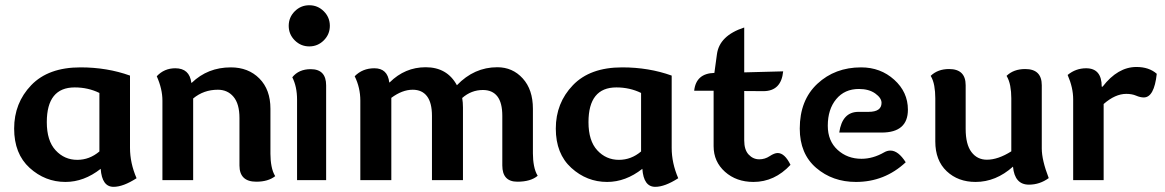

<svg xmlns="http://www.w3.org/2000/svg" viewBox="-20 -684 4424 729"><path d="M411.1 25.4Q367.2 25.4 362.3 -43Q298.8 6.8 228.5 6.8Q151.4 6.8 92.5 -46.6Q33.7 -100.1 33.7 -195.8Q33.7 -293 98.6 -360.6Q163.6 -428.2 285.6 -428.2Q386.7 -428.2 473.6 -397V-122.6Q473.6 -64.9 498.5 -7.3Q447.8 25.4 411.1 25.4ZM273.4 -77.1Q319.8 -77.1 357.4 -108.9V-331.1Q314.5 -352.1 263.7 -352.1Q157.7 -352.1 157.7 -220.2Q157.7 -149.4 191.2 -113.3Q224.6 -77.1 273.4 -77.1Z M706.5 -369.6H708Q768.6 -428.2 856.4 -428.2Q922.9 -428.2 964.8 -386Q1006.8 -343.8 1006.8 -271V-100.1Q1006.8 -75.2 1011 -53.2Q1015.1 -31.2 1024.9 -15.1Q998 5.9 953.1 5.9Q889.2 5.9 889.2 -55.7V-235.8Q889.2 -289.6 866.7 -316.4Q844.2 -343.3 807.1 -343.3Q753.4 -343.3 713.4 -310.1V0H596.7V-302.2Q596.7 -346.2 575.2 -394.5Q603.5 -424.8 645.5 -424.8Q699.7 -424.8 706.5 -369.6Z M1154.3 -507.8Q1122.1 -507.8 1099.1 -530.8Q1076.2 -553.7 1076.2 -585.9Q1076.2 -618.2 1099.1 -641.1Q1122.1 -664.1 1154.3 -664.1Q1186.5 -664.1 1209.5 -641.1Q1232.4 -618.2 1232.4 -585.9Q1232.4 -553.7 1209.5 -530.8Q1186.5 -507.8 1154.3 -507.8ZM1107.9 0V-305.7Q1107.9 -355 1089.8 -390.6Q1114.3 -421.4 1159.7 -421.4Q1218.3 -421.4 1218.3 -359.9V0Z M1458 -371.1H1459.5Q1517.6 -428.7 1596.2 -428.7Q1677.7 -428.7 1714.8 -360.4Q1780.3 -428.7 1868.2 -428.7Q1926.3 -428.7 1964.8 -386.2Q2003.4 -343.8 2003.4 -271V-101.6Q2003.4 -76.7 2007.6 -54.7Q2011.7 -32.7 2021.5 -16.6Q1995.1 5.9 1944.3 5.9Q1887.2 5.9 1887.2 -55.7V-244.1Q1887.2 -293.9 1868.4 -318.1Q1849.6 -342.3 1813.5 -342.3Q1769.5 -342.3 1734.9 -312Q1737.8 -295.4 1737.8 -275.9V0H1620.1V-244.1Q1620.1 -293.9 1601.3 -318.6Q1582.5 -343.3 1546.9 -343.3Q1507.3 -343.3 1465.8 -312.5V0H1348.1V-302.2Q1348.1 -351.1 1326.7 -394.5Q1356.4 -424.8 1401.4 -424.8Q1451.7 -424.8 1458 -371.1Z M2467.8 25.4Q2423.8 25.4 2418.9 -43Q2355.5 6.8 2285.2 6.8Q2208 6.8 2149.2 -46.6Q2090.3 -100.1 2090.3 -195.8Q2090.3 -293 2155.3 -360.6Q2220.2 -428.2 2342.3 -428.2Q2443.4 -428.2 2530.3 -397V-122.6Q2530.3 -64.9 2555.2 -7.3Q2504.4 25.4 2467.8 25.4ZM2330.1 -77.1Q2376.5 -77.1 2414.1 -108.9V-331.1Q2371.1 -352.1 2320.3 -352.1Q2214.4 -352.1 2214.4 -220.2Q2214.4 -149.4 2247.8 -113.3Q2281.2 -77.1 2330.1 -77.1Z M2840.8 6.8Q2775.9 6.8 2732.7 -31.7Q2689.5 -70.3 2689.5 -128.9V-339.4H2615.7Q2622.6 -405.3 2692.4 -407.2L2702.1 -478Q2711.4 -548.8 2805.7 -579.6V-409.2L2953.6 -413.1Q2946.3 -337.9 2878.4 -337.9L2805.7 -338.4V-150.9Q2805.7 -115.2 2822.5 -97.2Q2839.4 -79.1 2862.8 -79.1Q2884.3 -79.1 2902.3 -91.1Q2920.4 -103 2932.6 -103Q2959.5 -103 2981.4 -58.1Q2920.9 6.8 2840.8 6.8Z M3239.7 -259.3H3277.8Q3327.1 -259.3 3327.1 -293.5Q3327.1 -312 3303.2 -329.1Q3279.3 -346.2 3241.2 -346.2Q3187 -346.2 3155 -307.6Q3123 -269 3123 -206.5Q3123 -148.9 3160.2 -115Q3197.3 -81.1 3251 -81.1Q3294.4 -81.1 3336.9 -105.5Q3348.6 -112.3 3360.8 -112.3Q3390.6 -112.3 3418.9 -67.9Q3338.9 6.8 3230 6.8Q3141.1 6.8 3078.9 -46.6Q3016.6 -100.1 3016.6 -195.8Q3016.6 -303.7 3083.5 -366Q3150.4 -428.2 3249.5 -428.2Q3323.2 -428.2 3375.2 -381.3Q3427.2 -334.5 3427.2 -267.6Q3427.2 -180.7 3327.6 -180.7H3166.5Q3177.7 -259.3 3239.7 -259.3Z M3531.2 -311Q3531.2 -335.9 3527.3 -357.9Q3523.4 -379.9 3513.7 -396Q3540.5 -421.9 3583.5 -421.9Q3646.5 -421.9 3646.5 -360.4V-194.8Q3646.5 -135.7 3668.5 -106.7Q3690.4 -77.6 3727.1 -77.6Q3769.5 -77.6 3819.8 -109.4V-311Q3819.8 -335.9 3815.7 -357.9Q3811.5 -379.9 3801.8 -396Q3828.6 -421.9 3872.6 -421.9Q3935.5 -421.9 3935.5 -360.4V-120.1Q3935.5 -76.2 3961.9 -7.8Q3927.7 17.1 3886.7 17.1Q3832.5 17.1 3826.2 -51.3Q3761.2 6.8 3684.1 6.8Q3617.7 6.8 3574.5 -33.9Q3531.2 -74.7 3531.2 -147Z M4166.5 -355Q4224.1 -429.7 4294.9 -429.7Q4342.8 -429.7 4372.1 -403.8Q4362.3 -314 4322.8 -314Q4309.6 -314 4293.7 -320.8Q4277.8 -327.6 4256.3 -327.6Q4214.4 -327.6 4170.4 -289.1V0H4054.7V-307.1Q4054.7 -351.1 4033.7 -399.4Q4064.5 -424.8 4104 -424.8Q4163.1 -424.8 4163.1 -355Z"/></svg>

Font: Bainsley
Style: Bold
Weight: 700
Designer: Paul James MIller
Foundry: High-Logic / Made with FontCreator
Version: Version 1.411;March 28, 2021;FontCreator 13.0.0.2683 64-bit